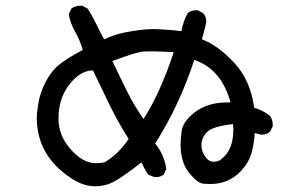

<svg xmlns="http://www.w3.org/2000/svg" viewBox="-20 -633 1040 673"><path d="M314 20Q272 20 230 -8Q109 -87 109 -220Q109 -240 115 -274Q121 -308 138.5 -343Q156 -378 180.5 -400.5Q205 -423 270 -458Q260 -493 243.5 -521.5Q227 -550 221 -583L230 -603Q244 -613 262 -613H268L287 -603Q304 -577 316.5 -550.5Q329 -524 345 -495Q378 -511 416 -519Q478 -531 515 -531Q552 -531 616 -524Q622 -558 638 -587Q649 -597 667 -597H673L692 -587Q703 -575 703 -558Q703 -551 688 -495Q744 -474 801 -413Q858 -352 871 -255Q896 -249 924 -229Q936 -216 936 -196V-190L926 -171Q914 -161 897 -161Q892 -161 873 -167Q871 -130 861.5 -96.5Q852 -63 825 -34Q782 12 717 12Q712 12 693.5 11Q675 10 648 -21Q613 -59 613 -126Q613 -145 616.5 -172.5Q620 -200 648 -227Q697 -274 776 -274H788Q756 -391 661 -423Q609 -264 524 -130Q556 -90 563 -41L554 -21Q542 -12 525 -12Q520 -12 499 -21Q485 -43 476 -64Q407 -10 375 6Q348 20 314 20ZM316 -61Q330 -61 347 -64Q396 -94 431 -146Q394 -204 364.5 -264.5Q335 -325 306 -386H304Q276 -386 248 -363Q185 -308 185 -217Q185 -159 225 -113Q269 -61 316 -61ZM729 -66Q738 -66 749 -70Q771 -86 781 -104Q798 -134 798 -180L797 -198Q724 -190 705 -169.5Q686 -149 686 -126Q686 -98 705 -77Q715 -66 729 -66ZM483 -216Q540 -303 589 -450Q544 -453 513 -453Q505 -453 483.5 -452.5Q462 -452 374 -419Q399 -366 424.5 -314.5Q450 -263 483 -216Z"/></svg>

Font: Xiaolai Mono SC
Style: Regular
Weight: 400
Monospace: yes
Designer: LXGW / Nozomi Seto
Version: Version 3.113;September 30, 2024